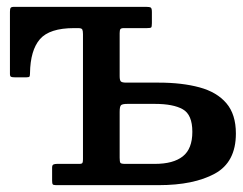

<svg xmlns="http://www.w3.org/2000/svg" viewBox="-20 -540 710 560"><path d="M143.5 0Q135.5 0 133.8 -2.5Q132 -5 132 -13V-51Q132 -58.5 135.8 -60.2Q139.5 -62 146 -62H211Q219 -62 220.5 -65Q222 -68 222 -75.5V-440.5Q222 -450 220 -454Q218 -458 208 -458H196Q124.5 -458 96.5 -425.8Q68.5 -393.5 67.5 -326.5Q67.5 -319.5 66.2 -317Q65 -314.5 57.5 -314.5H23Q15.5 -314.5 12.2 -316Q9 -317.5 9 -324.5V-505.5Q9 -514 11 -517Q13 -520 21 -520H406Q416 -520 419.5 -518Q423 -516 423 -505V-472.5Q423 -462 421 -460Q419 -458 408.5 -458H341.5Q333 -458 331 -454.8Q329 -451.5 329 -443V-318Q329 -306 332.5 -302.5Q336 -299 348.5 -299H443Q511 -299 561.8 -285.2Q612.5 -271.5 640.2 -239Q668 -206.5 668 -150.5Q668 -67 606.5 -33.5Q545 0 443 0ZM431.5 -62Q485.5 -62 513.2 -84Q541 -106 541 -155.5Q541 -205.5 513.2 -221.2Q485.5 -237 431.5 -237H352Q337 -237 333 -233.2Q329 -229.5 329 -213.5V-80Q329 -68 331.2 -65Q333.5 -62 345.5 -62Z"/></svg>

Font: Besley* Medium
Style: Regular
Weight: 500
Designer: Owen Earl
Foundry: indestructible type*
Version: Version 3.000; ttfautohint (v1.8.3)